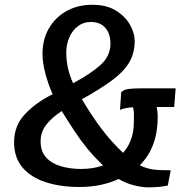

<svg xmlns="http://www.w3.org/2000/svg" viewBox="-20 -775 792 804"><path d="M311 8Q234 8 172.2 -11.8Q110.5 -31.5 74.8 -73Q39 -114.5 39 -179.5Q39 -248.5 84.5 -297Q130 -345.5 200.5 -380.5Q182 -421.5 170 -466.8Q158 -512 158 -549.5Q158 -610 184.8 -656.2Q211.5 -702.5 258.8 -728.8Q306 -755 366.5 -755Q427 -755 466.2 -730.2Q505.5 -705.5 524.8 -670.5Q544 -635.5 544 -604Q544 -552.5 520.8 -513.2Q497.5 -474 448.5 -438Q399.5 -402 323 -359.5Q364 -290 406.2 -234.2Q448.5 -178.5 495.5 -135Q540.5 -186 540.5 -263.5Q540.5 -281.5 540.8 -296Q541 -310.5 537 -326Q521 -325 506 -322Q491 -319 482.5 -315L487.5 -388.5Q498 -400 519.2 -402.5Q540.5 -405 562.5 -405H715.5L709.5 -327H636Q640.5 -307.5 640.5 -286Q640.5 -158 565.5 -83Q592 -69.5 620.2 -65.5Q648.5 -61.5 695 -62L682.5 2Q667 5.5 645.5 7.5Q624 9.5 602 9.5Q573 9.5 538.2 0.2Q503.5 -9 477 -25.5Q441 -9 400.2 -0.5Q359.5 8 311 8ZM286 -426.5Q358.5 -465 400.5 -502.5Q442.5 -540 442.5 -592.5Q442.5 -633.5 421.2 -658.2Q400 -683 360 -683Q329 -683 305.8 -665Q282.5 -647 270 -617.8Q257.5 -588.5 257.5 -555Q257.5 -489 286 -426.5ZM319.5 -67.5Q369.5 -67.5 411.5 -82Q374 -118.5 346.2 -152.2Q318.5 -186 293.5 -223.8Q268.5 -261.5 238.5 -310Q196 -282 173 -251.8Q150 -221.5 150 -183.5Q150 -141 173.2 -115.5Q196.5 -90 235.2 -78.8Q274 -67.5 319.5 -67.5Z"/></svg>

Font: Merriweather Sans Italic
Style: Regular
Weight: 400
Italic angle: -7.5°
Designer: Eben Sorkin
Foundry: Eben Sorkin
Version: Version 1.008; ttfautohint (v1.7.19-72a1) -l 8 -r 50 -G 200 